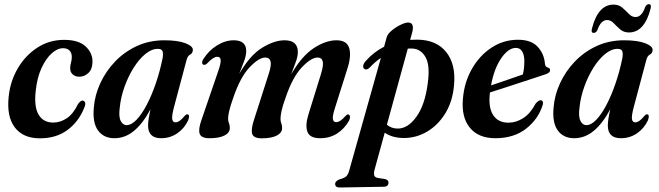

<svg xmlns="http://www.w3.org/2000/svg" viewBox="-20 -636 3076 896"><path d="M274 -411Q248 -411 221.2 -387Q194.5 -363 174 -319Q153.5 -275 147 -215Q138 -138.5 160 -101.2Q182 -64 228.5 -64Q261.5 -64 291.8 -84.2Q322 -104.5 344 -150.5Q356 -167 365.5 -166.5Q373 -166 376.8 -158.2Q380.5 -150.5 373.5 -134Q348 -69 295.5 -29.8Q243 9.5 166 9.5Q88 9.5 49.2 -41.2Q10.5 -92 20.5 -185Q27.5 -256 62.5 -316.2Q97.5 -376.5 153.5 -413.2Q209.5 -450 279.5 -450Q348 -450 380.8 -418.2Q413.5 -386.5 411.5 -344.5Q410.5 -312 392 -295Q373.5 -278 350 -278Q331 -278 319 -289Q307 -300 307.5 -318.5Q308 -333.5 311.5 -344.5Q315 -355.5 315 -371Q315 -389 304.5 -400Q294 -411 274 -411Z M791.5 -134.5Q781 -94 783.8 -79.5Q786.5 -65 799 -65Q808 -65 818 -71.8Q828 -78.5 842.5 -96Q849.5 -103.5 854.5 -102.5Q868 -101 858 -74Q839.5 -35.5 806.2 -13.2Q773 9 732 9Q671 9 671 -50.5Q671 -76.5 682.5 -126.5Q647 -60 605.5 -25.5Q564 9 514 9Q464 9 437.5 -27.2Q411 -63.5 418 -135.5Q422.5 -192 448 -247.5Q473.5 -303 516.5 -348.2Q559.5 -393.5 618 -420.8Q676.5 -448 747 -448Q810.5 -448 846 -434Q881.5 -420 880 -402Q879 -387.5 867.5 -381.5Q856 -375.5 851 -357.5ZM539 -135.5Q533 -92 543.2 -72Q553.5 -52 570.5 -52Q593 -52 617.2 -77.2Q641.5 -102.5 664.5 -146.2Q687.5 -190 706.8 -246Q726 -302 738.5 -363Q742.5 -384.5 738.8 -396.2Q735 -408 716.5 -408Q687.5 -408 658 -383.8Q628.5 -359.5 603.5 -319.5Q578.5 -279.5 561.2 -231.5Q544 -183.5 539 -135.5Z M1165 -76 1234 -291Q1247.5 -332.5 1242.5 -350Q1237.5 -367.5 1218 -367.5Q1188 -367.5 1144.8 -322Q1101.5 -276.5 1069 -181Q1054.5 -140.5 1049.5 -118Q1044.5 -95.5 1044.5 -82.5Q1044.5 -70.5 1048.5 -61Q1052.5 -51.5 1052.5 -39Q1052.5 -16.5 1027.8 -3.8Q1003 9 957.5 9Q919 9 911.8 -12Q904.5 -33 921 -78.5L999 -306Q1011.5 -342 1009.8 -356.5Q1008 -371 994.5 -371Q985 -371 973.8 -364Q962.5 -357 945 -338.5Q938 -332.5 932 -333.5Q924.5 -334 923.5 -342.2Q922.5 -350.5 929 -360.5Q954 -400 992.5 -424Q1031 -448 1070.5 -448Q1129 -448 1129 -398Q1129 -377.5 1119 -350.5Q1109 -323.5 1096.5 -291.5Q1146.5 -378.5 1203.5 -413.2Q1260.5 -448 1308 -448Q1370 -448 1370 -393Q1370 -374 1360.8 -348.2Q1351.5 -322.5 1339 -289.5Q1388.5 -375 1444.5 -411.5Q1500.5 -448 1550 -448Q1599 -448 1609.8 -411Q1620.5 -374 1600 -312L1543 -131.5Q1531 -94.5 1533.5 -80.2Q1536 -66 1548.5 -66Q1558 -66 1568.2 -72.5Q1578.5 -79 1594 -96.5Q1600.5 -103 1605 -102Q1611 -101.5 1613 -93.5Q1615 -85.5 1608 -71.5Q1587.5 -35.5 1553.5 -13.2Q1519.5 9 1474 9Q1425.5 9 1414.5 -21.2Q1403.5 -51.5 1420 -104L1478 -291Q1490.5 -332.5 1486 -350Q1481.5 -367.5 1462 -367.5Q1432 -367.5 1388.8 -322Q1345.5 -276.5 1313 -181Q1298.5 -141 1293.8 -118Q1289 -95 1289 -81.5Q1289 -69.5 1292.8 -60.2Q1296.5 -51 1296.5 -38.5Q1296.5 -16.5 1271.8 -3.5Q1247 9.5 1202 9.5Q1163.5 9.5 1157 -11Q1150.5 -31.5 1165 -76Z M1704.5 -320Q1689.5 -306 1678.5 -316Q1673 -322 1675.5 -332Q1678 -342 1686.5 -351Q1723.5 -393 1772.5 -418L1784.5 -462Q1789 -478 1808.5 -494Q1828 -510 1850 -520.5Q1872 -531 1884.5 -531Q1915.5 -531 1903.5 -484L1894 -450Q1911 -451 1929 -451Q2017.5 -449.5 2062.5 -392.8Q2107.5 -336 2099 -241Q2093 -164.5 2059 -108.5Q2025 -52.5 1973.5 -22Q1922 8.5 1863.5 8Q1809.5 7.5 1775.5 -17L1728.5 154Q1723.5 172 1726.2 182Q1729 192 1744 194.5L1776 199.5Q1793 203.5 1793 215.5Q1793 235.5 1770 235.5L1565 239Q1544 239 1544 222Q1544 210 1563 201.5Q1587 195 1595.5 187.2Q1604 179.5 1609 162L1757.5 -366Q1729.5 -347 1704.5 -320ZM1835.5 -36Q1883.5 -35.5 1923.5 -91.5Q1963.5 -147.5 1976 -246.5Q1988 -331.5 1965.5 -370Q1943 -408.5 1903 -409.5Q1893 -410 1883 -409L1785.5 -54Q1805.5 -36.5 1835.5 -36Z M2513 -147.5Q2493 -81.5 2436 -36.2Q2379 9 2291.5 9Q2212 9 2172 -40.8Q2132 -90.5 2140.5 -177.5Q2147 -253 2182.5 -315Q2218 -377 2274 -413.8Q2330 -450.5 2397.5 -450.5Q2458.5 -450.5 2489 -417.8Q2519.5 -385 2523 -338.5Q2525 -323 2537 -320.5Q2546 -318.5 2547 -310Q2548 -296.5 2526.5 -289.5Q2510 -284 2479 -273.8Q2448 -263.5 2410.2 -251.2Q2372.5 -239 2334.8 -226.5Q2297 -214 2266.5 -204.5Q2266.5 -202.5 2266 -200.5Q2258.5 -134 2281.5 -98.8Q2304.5 -63.5 2353 -63.5Q2388.5 -63.5 2421.8 -84.8Q2455 -106 2479.5 -152.5Q2495 -170.5 2505.5 -168Q2517 -165 2513 -147.5ZM2387.5 -412.5Q2352.5 -412.5 2319.2 -364.5Q2286 -316.5 2271.5 -237.5Q2308 -250 2350 -264.2Q2392 -278.5 2420 -288.5Q2426.5 -313 2427 -350Q2427 -378.5 2417 -395.5Q2407 -412.5 2387.5 -412.5Z M2937 -134.5Q2926.5 -94 2929.2 -79.5Q2932 -65 2944.5 -65Q2953.5 -65 2963.5 -71.8Q2973.5 -78.5 2988 -96Q2995 -103.5 3000 -102.5Q3013.5 -101 3003.5 -74Q2985 -35.5 2951.8 -13.2Q2918.5 9 2877.5 9Q2816.5 9 2816.5 -50.5Q2816.5 -76.5 2828 -126.5Q2792.5 -60 2751 -25.5Q2709.5 9 2659.5 9Q2609.5 9 2583 -27.2Q2556.5 -63.5 2563.5 -135.5Q2568 -192 2593.5 -247.5Q2619 -303 2662 -348.2Q2705 -393.5 2763.5 -420.8Q2822 -448 2892.5 -448Q2956 -448 2991.5 -434Q3027 -420 3025.5 -402Q3024.5 -387.5 3013 -381.5Q3001.5 -375.5 2996.5 -357.5ZM2684.5 -135.5Q2678.5 -92 2688.8 -72Q2699 -52 2716 -52Q2738.5 -52 2762.8 -77.2Q2787 -102.5 2810 -146.2Q2833 -190 2852.2 -246Q2871.5 -302 2884 -363Q2888 -384.5 2884.2 -396.2Q2880.5 -408 2862 -408Q2833 -408 2803.5 -383.8Q2774 -359.5 2749 -319.5Q2724 -279.5 2706.8 -231.5Q2689.5 -183.5 2684.5 -135.5ZM2915 -484.5Q2890.5 -484.5 2874 -499Q2857.5 -513.5 2843.8 -528Q2830 -542.5 2813 -542.5Q2784 -542.5 2767.5 -495Q2761.5 -482.5 2750.5 -482.5Q2737 -482.5 2742.5 -503Q2771 -614.5 2843 -614.5Q2868 -614.5 2884.5 -600Q2901 -585.5 2914.8 -571Q2928.5 -556.5 2946 -556.5Q2975 -556.5 2991 -603.5Q2997.5 -616.5 3008 -616.5Q3021.5 -616.5 3016 -595.5Q2987.5 -484.5 2915 -484.5Z"/></svg>

Font: Fraunces 144pt Soft SemiBold
Style: Italic
Weight: 600
Italic angle: -16°
Version: Version 1.000;[b76b70a41]